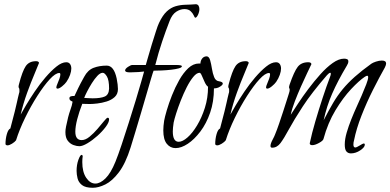

<svg xmlns="http://www.w3.org/2000/svg" viewBox="-20 -683 1850 910"><path d="M15 6Q9 6 6 1Q6 -25 12.5 -47.5Q19 -70 29 -74Q43 -126 50 -154.5Q57 -183 60 -197Q63 -211 65 -219.5Q67 -228 70 -240Q72 -245 72 -249Q72 -253 72 -256Q72 -264 70 -265.5Q68 -267 68 -273Q68 -275 68.5 -277.5Q69 -280 70 -284Q86 -346 102 -369.5Q118 -393 151 -393Q163 -393 165 -385Q160 -371 143.5 -332.5Q127 -294 108.5 -243Q90 -192 78 -140Q86 -155 103.5 -184.5Q121 -214 144.5 -249Q168 -284 195 -315.5Q222 -347 247.5 -367.5Q273 -388 294 -388Q306 -388 312 -379.5Q318 -371 318 -358Q318 -345 312 -328Q306 -311 295 -295Q288 -285 274.5 -274Q261 -263 253 -263Q247 -263 247 -269Q247 -274 252 -285.5Q257 -297 261.5 -309.5Q266 -322 266 -330Q266 -337 261 -337Q243 -337 215.5 -307Q188 -277 157 -228.5Q126 -180 99 -124.5Q72 -69 56 -18Q50 -10 37 -2Q24 6 15 6Z M356 10Q344 10 328.5 4.5Q313 -1 301.5 -15.5Q290 -30 290 -57Q290 -68 293 -83Q303 -133 312.5 -159Q322 -185 324 -201Q321 -202 315 -206Q309 -210 309 -217Q309 -224 315 -226Q321 -228 326 -228H333Q341 -245 350.5 -265Q360 -285 379 -319Q396 -351 423.5 -361.5Q451 -372 486 -372Q520 -372 533 -311Q539 -280 539 -261Q539 -237 523.5 -223Q508 -209 485.5 -202Q463 -195 441 -192.5Q419 -190 406 -190Q393 -190 383.5 -190.5Q374 -191 370 -191Q355 -153 346 -118Q337 -83 337 -59Q337 -19 367 -19Q385 -19 404.5 -35Q424 -51 442 -72Q460 -93 473 -109Q486 -125 490 -125Q497 -125 497 -117Q497 -103 481 -81.5Q465 -60 441.5 -39Q418 -18 394.5 -4Q371 10 356 10ZM419 -217Q457 -217 476.5 -225.5Q496 -234 497 -263Q497 -304 486.5 -321Q476 -338 467 -338Q455 -338 441.5 -323.5Q428 -309 415.5 -289Q403 -269 393 -249.5Q383 -230 379 -219Q384 -219 395 -218Q406 -217 419 -217Z M420 207Q385 207 368.5 194Q352 181 347.5 162Q343 143 343 127Q343 98 351.5 74.5Q360 51 367 51Q371 51 372 57Q371 64 370.5 71Q370 78 370 85Q370 132 388.5 159.5Q407 187 432 187Q455 187 480 162.5Q505 138 527 84Q540 52 556.5 2.5Q573 -47 590.5 -102Q608 -157 623.5 -208Q639 -259 649.5 -296Q660 -333 663 -344Q659 -343 636 -341.5Q613 -340 596 -340Q573 -340 573 -349Q573 -357 586.5 -366Q600 -375 607 -375H671Q674 -384 681.5 -411.5Q689 -439 699.5 -472.5Q710 -506 719 -534.5Q728 -563 734 -575Q751 -611 770.5 -629Q790 -647 812.5 -653.5Q835 -660 859.5 -660.5Q884 -661 909 -663Q918 -662 921.5 -655Q925 -648 925 -640Q925 -627 918.5 -613Q912 -599 905 -599Q903 -599 898.5 -609.5Q894 -620 883.5 -630Q873 -640 854 -640Q835 -640 815.5 -627.5Q796 -615 784 -584Q766 -538 748.5 -486Q731 -434 716 -375H814Q842 -375 842 -369Q842 -363 827.5 -359Q813 -355 791 -352.5Q769 -350 746.5 -349Q724 -348 708 -348Q705 -341 696 -310.5Q687 -280 674.5 -237Q662 -194 648 -146.5Q634 -99 621 -56Q608 -13 599 16Q575 92 543.5 133.5Q512 175 479.5 191Q447 207 420 207Z M812 19Q787 19 770.5 -1.5Q754 -22 754 -65Q754 -75 755 -86.5Q756 -98 758 -111Q761 -128 770.5 -160.5Q780 -193 795 -231Q810 -269 829.5 -303.5Q849 -338 872.5 -360Q896 -382 923 -382H930Q930 -395 938 -405.5Q946 -416 960 -416Q971 -415 976 -397.5Q981 -380 984.5 -357.5Q988 -335 995 -317.5Q1002 -300 1017 -298Q1036 -295 1036 -287Q1036 -279 1017 -269Q1010 -266 1004 -265Q998 -264 994 -264Q994 -201 976 -149Q958 -97 929.5 -59.5Q901 -22 870 -1.5Q839 19 812 19ZM827 -11Q845 -11 868.5 -31.5Q892 -52 914 -88.5Q936 -125 951 -172Q966 -219 966 -272Q958 -277 950.5 -293Q943 -309 937 -323.5Q931 -338 926 -338Q912 -338 896 -318.5Q880 -299 865 -269.5Q850 -240 837 -207Q824 -174 815 -145.5Q806 -117 803 -102Q801 -89 800 -78.5Q799 -68 799 -60Q799 -11 827 -11Z M1009 6Q1003 6 1000 1Q1000 -25 1006.5 -47.5Q1013 -70 1023 -74Q1037 -126 1044 -154.5Q1051 -183 1054 -197Q1057 -211 1059 -219.5Q1061 -228 1064 -240Q1066 -245 1066 -249Q1066 -253 1066 -256Q1066 -264 1064 -265.5Q1062 -267 1062 -273Q1062 -275 1062.5 -277.5Q1063 -280 1064 -284Q1080 -346 1096 -369.5Q1112 -393 1145 -393Q1157 -393 1159 -385Q1154 -371 1137.5 -332.5Q1121 -294 1102.5 -243Q1084 -192 1072 -140Q1080 -155 1097.5 -184.5Q1115 -214 1138.5 -249Q1162 -284 1189 -315.5Q1216 -347 1241.5 -367.5Q1267 -388 1288 -388Q1300 -388 1306 -379.5Q1312 -371 1312 -358Q1312 -345 1306 -328Q1300 -311 1289 -295Q1282 -285 1268.5 -274Q1255 -263 1247 -263Q1241 -263 1241 -269Q1241 -274 1246 -285.5Q1251 -297 1255.5 -309.5Q1260 -322 1260 -330Q1260 -337 1255 -337Q1237 -337 1209.5 -307Q1182 -277 1151 -228.5Q1120 -180 1093 -124.5Q1066 -69 1050 -18Q1044 -10 1031 -2Q1018 6 1009 6Z M1643 44Q1630 44 1622 35Q1614 26 1614 2Q1614 -23 1623 -54Q1632 -85 1645 -117.5Q1658 -150 1671.5 -179.5Q1685 -209 1694 -230Q1707 -260 1716 -283.5Q1725 -307 1725 -317Q1725 -324 1720 -324Q1717 -324 1709 -319Q1682 -301 1644 -260.5Q1606 -220 1570 -160.5Q1534 -101 1513 -24Q1511 -16 1492 -5.5Q1473 5 1460 5Q1448 5 1448 -4Q1448 -5 1448.5 -6Q1449 -7 1449 -8Q1458 -51 1474.5 -107.5Q1491 -164 1509.5 -220Q1528 -276 1543 -315Q1548 -328 1548 -333Q1548 -338 1545 -338Q1540 -338 1530 -327Q1457 -243 1415 -178.5Q1373 -114 1349.5 -70.5Q1326 -27 1309.5 -5Q1293 17 1270 17Q1262 17 1262 9Q1262 -2 1271.5 -20Q1281 -38 1283 -44Q1293 -68 1303 -97.5Q1313 -127 1322.5 -156Q1332 -185 1339 -207.5Q1346 -230 1349 -239Q1353 -251 1353 -257Q1353 -262 1351.5 -264Q1350 -266 1350 -270Q1350 -274 1353 -283Q1374 -344 1391 -366Q1408 -388 1441 -388Q1455 -388 1456 -379Q1449 -364 1435.5 -336Q1422 -308 1406.5 -273Q1391 -238 1377.5 -203Q1364 -168 1358 -139Q1371 -159 1392.5 -192Q1414 -225 1441.5 -261.5Q1469 -298 1498.5 -331Q1528 -364 1557 -384.5Q1586 -405 1611 -405Q1619 -405 1625 -402.5Q1631 -400 1631 -392Q1631 -383 1624 -372Q1581 -300 1554.5 -239.5Q1528 -179 1514 -113Q1538 -160 1559 -195.5Q1580 -231 1604.5 -260.5Q1629 -290 1661.5 -319Q1694 -348 1740 -381Q1747 -386 1762 -391Q1777 -396 1790 -396Q1810 -396 1810 -382Q1810 -375 1804 -363Q1778 -317 1748 -257.5Q1718 -198 1693.5 -135.5Q1669 -73 1658 -18Q1655 -8 1655 2Q1655 16 1664 16Q1670 16 1685 6.5Q1700 -3 1704 -3Q1709 -3 1709 3Q1709 15 1687.5 29.5Q1666 44 1643 44Z"/></svg>

Font: Bilbo
Style: Regular
Weight: 400
Designer: Robert E. Leuschke
Foundry: Robert E. Leuschke
Version: Version 1.100